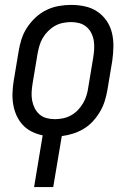

<svg xmlns="http://www.w3.org/2000/svg" viewBox="-20 -548 540 783"><path d="M119 215 154 4Q130 -1 109 -11.5Q88 -22 72.5 -39Q57 -56 47.5 -77Q38 -98 34 -121.5Q30 -145 31 -170Q32 -195 36 -219L56 -339Q60 -364 68 -389Q76 -414 91 -436.5Q106 -459 126 -477.5Q146 -496 170 -507.5Q194 -519 219.5 -523.5Q245 -528 270 -528Q299 -528 326.5 -522Q354 -516 376.5 -501Q399 -486 414.5 -463.5Q430 -441 436.5 -414Q443 -387 442.5 -358.5Q442 -330 438 -301L418 -181Q414 -158 407 -135.5Q400 -113 387.5 -92Q375 -71 358.5 -53Q342 -35 321 -22.5Q300 -10 277.5 -3Q255 4 232 7L197 215ZM204 -62Q220 -62 237 -65.5Q254 -69 269.5 -77.5Q285 -86 297.5 -99Q310 -112 319 -127.5Q328 -143 333 -159.5Q338 -176 340 -192L360 -312Q363 -330 364 -347.5Q365 -365 362.5 -381.5Q360 -398 352.5 -413Q345 -428 332.5 -438.5Q320 -449 304 -453.5Q288 -458 270 -458Q254 -458 236.5 -454.5Q219 -451 204 -442.5Q189 -434 176 -421Q163 -408 154 -392.5Q145 -377 140.5 -360.5Q136 -344 133 -328L113 -208Q110 -190 109 -172.5Q108 -155 111 -138.5Q114 -122 121.5 -107Q129 -92 141 -81.5Q153 -71 169.5 -66.5Q186 -62 204 -62Z"/></svg>

Font: Iosevka Custom
Style: Italic
Weight: 400
Italic angle: -9°
Monospace: yes
Designer: Belleve Invis
Foundry: Belleve Invis
Version: Version 30.3.3; ttfautohint (v1.8.3)